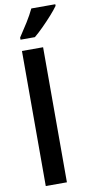

<svg xmlns="http://www.w3.org/2000/svg" viewBox="-106 -1024 501 1064"><g transform="rotate(-10 144.0 -491.5)"><path d="M180 0H61V-760H180ZM288 -983V-974Q274 -954 249 -926Q224 -898 196 -870Q168 -842 145 -823H64V-835Q89 -872 113 -910.5Q137 -949 153 -983Z"/></g></svg>

Font: Avrile Sans Condensed SemiBold
Style: Regular
Weight: 600
Width: 3
Designer: Monotype Design Team
Foundry: Monotype Imaging Inc.
Version: Version 2.001;September 10, 2019;FontCreator 11.5.0.2425 64-